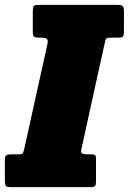

<svg xmlns="http://www.w3.org/2000/svg" viewBox="-55 -770 530 790"><path d="M-35 -28V-110.5Q-35 -127.5 -29 -131.2Q-23 -135 -7.5 -135H21.5Q36 -135 38.8 -139.5Q41.5 -144 45 -158.5L140 -588Q143.5 -603.5 138.5 -609.2Q133.5 -615 117.5 -615H106.5Q91 -615 85.5 -618.8Q80 -622.5 80 -639V-721.5Q80 -739.5 83.5 -744.8Q87 -750 105 -750H428Q446 -750 450.5 -744.5Q455 -739 455 -722V-642Q455 -624 450.5 -619.5Q446 -615 428.5 -615H400Q383.5 -615 381 -609.5Q378.5 -604 375 -589L280 -157Q276.5 -141.5 283.5 -138.2Q290.5 -135 307 -135H316Q328.5 -135 334.2 -132.8Q340 -130.5 340 -118V-25Q340 -8 335.8 -4Q331.5 0 315 0H-10Q-27 0 -31 -5.2Q-35 -10.5 -35 -28Z"/></svg>

Font: Besley* Condensed Fatface
Style: Italic
Weight: 900
Width: 3
Italic angle: -13°
Designer: Owen Earl
Foundry: indestructible type*
Version: Version 3.000; ttfautohint (v1.8.3)